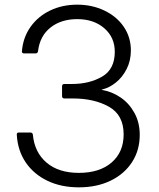

<svg xmlns="http://www.w3.org/2000/svg" viewBox="-20 -793 680 823"><path d="M52 -215V-217Q52 -225 61 -225H110Q120 -225 121 -215Q128 -140 179.5 -96Q231 -52 318 -52Q407 -52 458.5 -96.5Q510 -141 510 -217Q510 -300 447 -335.5Q384 -371 291 -371H256Q246 -371 246 -381V-423Q246 -433 256 -433H289Q363 -433 417.5 -464.5Q472 -496 472 -571Q472 -633 427 -672Q382 -711 311 -711Q242 -711 196.5 -675Q151 -639 143 -574Q142 -564 132 -564H83Q78 -564 75.5 -567Q73 -570 74 -574Q79 -633 111 -678Q143 -723 195 -748Q247 -773 311 -773Q375 -773 428 -747.5Q481 -722 511 -677.5Q541 -633 541 -577Q541 -533 523 -497.5Q505 -462 477 -439.5Q449 -417 420 -410Q416 -409 416 -408Q416 -407 420 -407Q460 -400 496.5 -375.5Q533 -351 556 -309.5Q579 -268 579 -215Q579 -149 546 -98Q513 -47 454 -18.5Q395 10 318 10Q242 10 183.5 -18Q125 -46 90.5 -96.5Q56 -147 52 -215Z"/></svg>

Font: Open Sauce Two Light
Style: Regular
Weight: 300
Designer: Alfredo Marco Pradil
Foundry: Creative Sauce Fz LLC
Version: Version 1.477